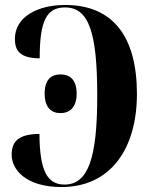

<svg xmlns="http://www.w3.org/2000/svg" viewBox="-20 -744 612 774"><path d="M228 10C427 10 532 -146 532 -365C532 -592 439 -724 242 -724C135 -724 40 -678 40 -587C40 -541 60 -509 140 -509C140 -659 167 -714 242 -714C338 -714 372 -615 372 -357C372 -105 335 0 240 0C169 0 140 -58 139 -204C52 -204 27 -171 27 -120C27 -62 82 10 228 10ZM224 -288C259 -288 289 -309 289 -367C289 -425 259 -444 224 -444C188 -444 160 -425 160 -367C160 -309 188 -288 224 -288Z"/></svg>

Font: Noto Serif Display ExtraCondensed ExtraBold
Style: Regular
Weight: 800
Width: 2
Designer: Monotype Design Team
Foundry: Monotype Imaging Inc.
Version: Version 2.009